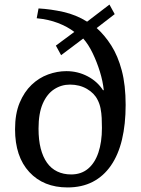

<svg xmlns="http://www.w3.org/2000/svg" viewBox="-20 -808 617 842"><path d="M276 14Q171 14 108.5 -53.5Q46 -121 46 -241Q46 -309 66 -357Q86 -405 118.5 -436Q151 -467 191 -481.5Q231 -496 271 -496Q321 -496 364 -473.5Q407 -451 432 -412L435 -413Q431 -452 418 -494Q405 -536 386.5 -574.5Q368 -613 345 -639L248 -566L225 -608L306 -668Q276 -691 234.5 -707Q193 -723 141 -728L149 -771Q203 -768 258.5 -755.5Q314 -743 362 -713L460 -788L483 -746L404 -685Q439 -654 468 -608.5Q497 -563 514 -499Q531 -435 531 -348Q531 -263 515 -196Q499 -129 466.5 -82Q434 -35 386.5 -10.5Q339 14 276 14ZM292 -43Q336 -43 366 -68Q396 -93 411.5 -139Q427 -185 427 -247Q427 -269 426 -290.5Q425 -312 421 -332.5Q417 -353 408 -370Q394 -399 361.5 -418Q329 -437 287 -437Q249 -437 217.5 -416.5Q186 -396 167.5 -353.5Q149 -311 149 -244Q149 -194 158.5 -157Q168 -120 186 -94.5Q204 -69 231 -56Q258 -43 292 -43Z"/></svg>

Font: Literata 18pt
Style: Regular
Weight: 400
Designer: Latin by Veronika Burian and Jose Scaglione. Greek by Irene Vlachou. Cyrillic by Vera Evstafieva.
Foundry: TypeTogether
Version: Version 3.103;gftools[0.9.29]